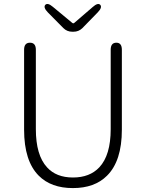

<svg xmlns="http://www.w3.org/2000/svg" viewBox="-20 -947 745 980"><path d="M178 -50Q103 -125 103 -285V-693Q103 -729 133 -729Q163 -729 163 -693V-288Q163 -155 220 -93Q267 -41 352.5 -41Q438 -41 487 -93Q545 -155 545 -288V-693Q545 -729 574 -729Q602 -729 602 -693V-285Q602 -125 526 -50Q463 13 352 13Q241 13 178 -50ZM349 -785Q322 -785 303 -804L224 -884Q200 -909 211 -922Q223 -935 250 -912L349 -830Q354 -826 359 -830L453 -911Q480 -935 492 -922Q503 -909 479 -884L401 -804Q382 -785 355 -785Z"/></svg>

Font: Resource Han Rounded JP Light
Style: Regular
Weight: 300
Designer: Cyano Hao (round all glyphs); Ryoko NISHIZUKA 西塚涼子 (kana, bopomofo & ideographs); Paul D. Hunt (Latin, Greek & Cyrillic)
Foundry: Cyano Hao
Version: 0.990